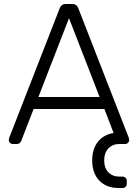

<svg xmlns="http://www.w3.org/2000/svg" viewBox="-20 -720 690 960"><path d="M573 220Q512 220 476.5 183Q441 146 441 82Q441 25 469.5 -11Q498 -47 548 -55L545 -63L502 -175H148L86 -15Q84 -10 78.5 -5Q73 0 64 0H44Q36 0 30 -6Q24 -12 24 -20L26 -31L279 -680Q287 -700 308 -700H342Q363 -700 371 -680L624 -31L626 -20Q626 -12 620 -6Q614 0 606 0H577Q543 0 522 22Q501 44 501 82Q501 120 522 141.5Q543 163 577 163H592Q602 163 608 169Q614 175 614 185V198Q614 208 608 214Q602 220 592 220ZM172 -235H478L325 -629Z"/></svg>

Font: Rubik AZ
Style: Regular
Weight: 300
Designer: Hubert and Fischer
Foundry: Hubert & Fischer
Version: Version 2.000